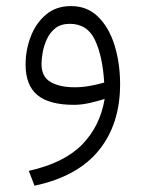

<svg xmlns="http://www.w3.org/2000/svg" viewBox="-20 -338 470 619"><path d="M317.4 -19Q297.9 -12.7 270.3 -6.3Q242.7 0 218.8 0Q138.2 0 100.3 -31.7Q62.5 -63.5 62.5 -129.9Q62.5 -176.3 78.9 -219.5Q95.2 -262.7 127.7 -290.5Q160.2 -318.4 209 -318.4Q261.7 -318.4 296.9 -283.4Q332 -248.5 349.6 -191.2Q367.2 -133.8 367.2 -66.4Q367.2 62 298.8 146.5Q230.5 231 91.3 260.7L72.8 212.9Q186.5 187.5 244.6 128.2Q302.7 68.8 317.4 -19ZM315.9 -71.8Q311 -155.8 286.4 -208.5Q261.7 -261.2 205.1 -261.2Q176.8 -261.2 158.9 -247.3Q141.1 -233.4 131.3 -212.2Q121.6 -190.9 117.7 -169.4Q113.8 -147.9 113.8 -132.3Q113.8 -90.3 143.3 -73.5Q172.9 -56.6 221.2 -56.6Q244.1 -56.6 269 -61Q293.9 -65.4 315.9 -71.8Z"/></svg>

Font: Vazir Thin UI
Style: Thin-UI
Weight: 100
Designer: Saber Rastikerdar
Foundry: Saber Rastikerdar
Version: Version 30.0.0